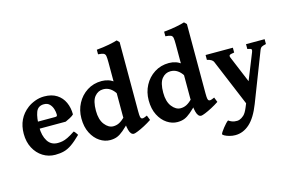

<svg xmlns="http://www.w3.org/2000/svg" viewBox="-112 -985 2238 1480"><g transform="rotate(-15 1007.0 -245.0)"><path d="M432.6 -252.4Q424.8 -243.2 401.9 -230.7Q378.9 -218.3 364.3 -212.4H83.5L84 -268.1H294.4Q305.2 -268.1 308.6 -271.5Q312 -274.9 312 -284.7Q312 -303.7 304.9 -327.4Q297.9 -351.1 281.2 -368.4Q264.6 -385.7 235.8 -385.7Q188 -385.7 171.9 -342.5Q155.8 -299.3 155.8 -225.1Q155.8 -155.8 183.1 -112.5Q210.4 -69.3 263.7 -69.3Q282.7 -69.3 301 -72.8Q319.3 -76.2 343.5 -87.6Q367.7 -99.1 403.8 -123Q409.7 -119.6 418.9 -106.7Q428.2 -93.8 430.2 -89.8Q387.2 -47.4 354.7 -24.9Q322.3 -2.4 291.3 5.6Q260.3 13.7 221.7 13.7Q168 13.7 123.8 -13.9Q79.6 -41.5 53.5 -90.8Q27.3 -140.1 27.3 -205.1Q27.3 -328.1 119.6 -397.9Q145 -417 180.2 -430.2Q215.3 -443.4 253.4 -443.4Q313.5 -443.4 353.3 -417.7Q393.1 -392.1 412.8 -348.9Q432.6 -305.7 432.6 -252.4Z M995.6 -57.1Q967.8 -38.6 936.8 -22.2Q905.8 -5.9 881.3 3.9Q856.9 13.7 848.6 13.7Q823.2 13.7 812 -28.1Q800.8 -69.8 800.8 -144V-569.8Q800.8 -604 797.9 -620.1Q794.9 -636.2 782 -641.8Q769 -647.5 739.3 -649.4V-686Q793.9 -690.9 837.9 -699.5Q881.8 -708 905.8 -715.8L924.3 -697.3V-145Q924.3 -112.3 927 -100.6Q929.7 -88.9 935.1 -85.9Q940.4 -83 948.5 -84Q956.5 -85 980.5 -95.7ZM834.5 -92.3Q794.4 -51.8 767.1 -28.6Q739.7 -5.4 715.6 4.2Q691.4 13.7 659.7 13.7Q616.7 13.7 577.1 -12.5Q537.6 -38.6 512.5 -87.6Q487.3 -136.7 487.3 -205.1Q487.3 -270 515.9 -324Q544.4 -377.9 595.2 -410.6Q646 -443.4 711.9 -443.4Q739.3 -443.4 767.3 -434.3Q795.4 -425.3 831.1 -392.6Q831.1 -364.7 825 -345.5Q818.8 -326.2 804.2 -317.4Q786.6 -346.2 762.5 -362.5Q738.3 -378.9 707 -378.9Q666 -378.9 638.4 -345.2Q610.8 -311.5 610.8 -233.4Q610.8 -162.1 641.6 -122.6Q672.4 -83 710.4 -83Q736.3 -83 758.5 -94.5Q780.8 -106 813 -137.2Q816.9 -135.3 821.8 -125.2Q826.7 -115.2 830.3 -105Q834 -94.7 834.5 -92.3Z M1532.7 -57.1Q1504.9 -38.6 1473.9 -22.2Q1442.9 -5.9 1418.5 3.9Q1394 13.7 1385.7 13.7Q1360.4 13.7 1349.1 -28.1Q1337.9 -69.8 1337.9 -144V-569.8Q1337.9 -604 1335 -620.1Q1332 -636.2 1319.1 -641.8Q1306.2 -647.5 1276.4 -649.4V-686Q1331.1 -690.9 1375 -699.5Q1418.9 -708 1442.9 -715.8L1461.4 -697.3V-145Q1461.4 -112.3 1464.1 -100.6Q1466.8 -88.9 1472.2 -85.9Q1477.5 -83 1485.6 -84Q1493.7 -85 1517.6 -95.7ZM1371.6 -92.3Q1331.5 -51.8 1304.2 -28.6Q1276.9 -5.4 1252.7 4.2Q1228.5 13.7 1196.8 13.7Q1153.8 13.7 1114.3 -12.5Q1074.7 -38.6 1049.6 -87.6Q1024.4 -136.7 1024.4 -205.1Q1024.4 -270 1053 -324Q1081.5 -377.9 1132.3 -410.6Q1183.1 -443.4 1249 -443.4Q1276.4 -443.4 1304.4 -434.3Q1332.5 -425.3 1368.2 -392.6Q1368.2 -364.7 1362.1 -345.5Q1356 -326.2 1341.3 -317.4Q1323.7 -346.2 1299.6 -362.5Q1275.4 -378.9 1244.1 -378.9Q1203.1 -378.9 1175.5 -345.2Q1147.9 -311.5 1147.9 -233.4Q1147.9 -162.1 1178.7 -122.6Q1209.5 -83 1247.6 -83Q1273.4 -83 1295.7 -94.5Q1317.9 -106 1350.1 -137.2Q1354 -135.3 1358.9 -125.2Q1363.8 -115.2 1367.4 -105Q1371.1 -94.7 1371.6 -92.3Z M2009.8 -391.1Q1982.4 -384.8 1973.4 -379.2Q1964.4 -373.5 1959 -359.9L1806.6 33.2Q1767.1 134.8 1715.6 180.7Q1664.1 226.6 1601.6 226.6Q1578.1 226.6 1555.7 220.5Q1533.2 214.4 1518.3 206.3Q1503.4 198.2 1503.4 192.4Q1503.4 188 1511.7 175.3Q1520 162.6 1532 147.5Q1543.9 132.3 1555.9 119.6Q1567.9 106.9 1575.2 102.5Q1598.1 118.7 1621.8 122.3Q1645.5 126 1662.1 120.1Q1679.2 114.3 1696.8 98.4Q1714.4 82.5 1731 42.5L1744.1 10.7L1589.4 -359.9Q1580.6 -381.8 1538.6 -391.1V-429.7H1756.3V-391.1Q1724.6 -387.2 1718.5 -380.9Q1712.4 -374.5 1718.8 -359.9L1806.6 -148.9L1891.1 -359.9Q1896.5 -374 1892.6 -380.4Q1888.7 -386.7 1861.3 -391.1V-429.7H2009.8Z"/></g></svg>

Font: Namdhinggo ExtraBold
Style: Regular
Weight: 800
Designer: Victor Gaultney
Foundry: SIL International
Version: Version 3.001